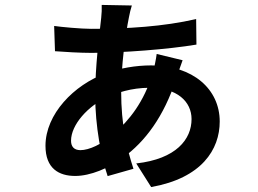

<svg xmlns="http://www.w3.org/2000/svg" viewBox="-20 -698 1040 773"><path d="M510.8 -675.9 389.5 -678.2C390.3 -664.4 389.3 -641.7 387.5 -626.6C379.4 -548.6 363.3 -437.2 363.3 -312.1C363.3 -190.1 387.7 -63.6 413.4 11L517.3 -18.5C490.4 -100.7 467.8 -195.6 467.8 -329.6C467.8 -430.6 484.4 -556.4 499.1 -628.5C502.7 -646.3 505.7 -660.5 510.8 -675.9ZM347.3 -581.9C306.4 -581.9 226.5 -589.3 198 -593.5L201.4 -491.8C238.6 -488.8 304.3 -485.1 347.3 -485.1C470.2 -485.1 658.3 -499.5 770.9 -518.5L769.7 -621.3C638.4 -591 492.4 -581.9 347.3 -581.9ZM715.2 -455.5 610.8 -480.7C609 -463.8 599.8 -417.8 593.9 -401.4C560.2 -288.4 500 -212.9 438.2 -159.4C390.5 -116.9 338.4 -93.5 303.8 -93.5C278.4 -93.5 266 -107.6 266 -131.4C266 -196.1 334.4 -271 410.2 -306C448.9 -323.7 507.6 -344.6 582.3 -344.6C693.2 -344.6 751.2 -288.8 751.2 -218.6C751.2 -137.2 689.3 -58 528.5 -40L588.6 55.1C792.4 19 864.6 -96.2 864.6 -208.8C864.6 -339 757 -434.7 588.7 -434.7C526.5 -434.7 461.1 -423.3 405.8 -402.9C277.5 -356.3 163.1 -238.2 163.1 -111.1C163.1 -19.3 217.4 10.4 282.9 10.4C343.5 10.4 418.3 -20.7 474.8 -62.9C565.1 -128 639.8 -229.5 688.7 -378.7C694 -395.5 709.3 -440.2 715.2 -455.5Z"/></svg>

Font: Source Han Sans JP VF
Style: Regular
Weight: 250
Designer: Ryoko NISHIZUKA 西塚涼子 (kana, bopomofo & ideographs); Paul D. Hunt (Latin, Greek & Cyrillic); Sandoll Communications 산돌커뮤니
Foundry: Adobe
Version: Version 2.004;hotconv 1.0.118;makeotfexe 2.5.65603